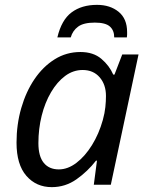

<svg xmlns="http://www.w3.org/2000/svg" viewBox="-20 -760 608 790"><path d="M193 10Q129 10 88.5 -36.5Q48 -83 48 -173Q48 -248 67.5 -315.5Q87 -383 122 -434.5Q157 -486 205 -516Q253 -546 311 -546Q364 -546 397 -518Q430 -490 446 -453H451L483 -536H550L436 0H366L379 -99H375Q341 -55 295 -22.5Q249 10 193 10ZM222 -63Q259 -63 294.5 -90Q330 -117 358.5 -163Q387 -209 403 -266Q411 -295 413.5 -319.5Q416 -344 416 -365Q416 -412 390 -442Q364 -472 320 -472Q281 -472 248 -447.5Q215 -423 190 -380.5Q165 -338 151.5 -284Q138 -230 138 -171Q138 -117 160 -90Q182 -63 222 -63ZM216 -606Q233 -678 274.5 -709Q316 -740 379 -740Q433 -740 468 -711.5Q503 -683 503 -628Q503 -623 503 -617.5Q503 -612 502 -606H450Q450 -635 432 -651Q414 -667 370 -667Q324 -667 301.5 -650.5Q279 -634 271 -606Z"/></svg>

Font: Manna Sans
Style: Italic
Weight: 400
Italic angle: -12°
Designer: Monotype Design Team
Foundry: Monotype Imaging Inc.
Version: Version 2.001.1; ttfautohint (v1.8.2)